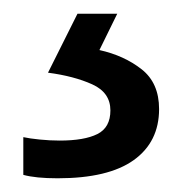

<svg xmlns="http://www.w3.org/2000/svg" viewBox="-20 -20 265 280"><path d="M212 139Q212 187 175 213.5Q138 240 64 240Q32 240 14 235V180Q23 182 38 183.5Q53 185 67 185Q103 185 122 175.5Q141 166 141 141Q141 115 114.5 103Q88 91 50 86L93 0H151L125 53Q161 61 186.5 81Q212 101 212 139Z"/></svg>

Font: Noto Sans Old Hungarian
Style: Regular
Weight: 400
Designer: Monotype Design Team
Foundry: Monotype Imaging Inc.
Version: Version 2.005; ttfautohint (v1.8.4.7-5d5b)